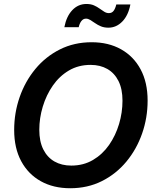

<svg xmlns="http://www.w3.org/2000/svg" viewBox="-20 -955 798 985"><path d="M340.3 10.7Q253.9 10.7 189.2 -25.4Q124.5 -61.5 88.6 -128.4Q52.7 -195.3 52.7 -288.1Q52.7 -376 80.8 -456.8Q108.9 -537.6 161.4 -601.1Q213.9 -664.6 287.1 -701.4Q360.4 -738.3 450.2 -738.3Q536.6 -738.3 601.1 -702.1Q665.5 -666 701.4 -599.1Q737.3 -532.2 737.3 -439Q737.3 -350.6 709 -269.8Q680.7 -189 628.2 -125.7Q575.7 -62.5 502.7 -25.9Q429.7 10.7 340.3 10.7ZM345.7 -105.5Q408.2 -105.5 457 -134.3Q505.9 -163.1 539.6 -211.4Q573.2 -259.8 590.8 -318.8Q608.4 -377.9 608.4 -438.5Q608.4 -498.5 587.9 -539.3Q567.4 -580.1 530.8 -601.1Q494.1 -622.1 444.8 -622.1Q382.3 -622.1 333.5 -593.3Q284.7 -564.5 251 -515.9Q217.3 -467.3 199.5 -408.2Q181.6 -349.1 181.6 -289.1Q181.6 -229.5 202.1 -188.5Q222.7 -147.5 259.5 -126.5Q296.4 -105.5 345.7 -105.5ZM536.1 -813Q514.6 -813 498 -819.8Q481.4 -826.7 468 -836.2Q454.6 -845.7 443.1 -852.5Q431.6 -859.4 421.4 -859.4Q406.7 -859.4 397.2 -846.7Q387.7 -834 383.8 -815.4H310.1Q320.8 -871.1 350.8 -902.8Q380.9 -934.6 423.3 -934.6Q445.8 -934.6 461.9 -927.5Q478 -920.4 490.7 -911.1Q503.4 -901.9 514.9 -894.8Q526.4 -887.7 538.6 -887.7Q553.7 -887.7 562.5 -898.9Q571.3 -910.2 576.7 -932.1H648.9Q638.2 -876 607.4 -844.5Q576.7 -813 536.1 -813Z"/></svg>

Font: Inter 24pt SemiBold
Style: Italic
Weight: 600
Italic angle: -9.3988°
Designer: Rasmus Andersson
Foundry: rsms
Version: Version 4.001;git-66647c0bb